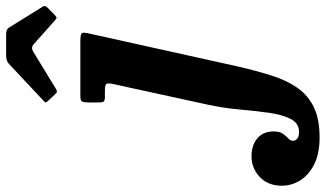

<svg xmlns="http://www.w3.org/2000/svg" viewBox="-462 -564 1062 626"><g transform="rotate(-90 69.0 -251.0)"><path d="M272.5 -490.5 165 -5.5Q151.5 53 136.2 101.8Q121 150.5 96.8 186Q72.5 221.5 33.5 240.8Q-5.5 260 -66.5 260Q-118.5 260 -153.5 242.5Q-188.5 225 -206 197Q-223.5 169 -223.5 137Q-223.5 91.5 -194.8 64.8Q-166 38 -128 38Q-91.5 38 -69 57Q-46.5 76 -46.5 110Q-46.5 130 -54.2 140.8Q-62 151.5 -69.5 158Q-77 164.5 -77 173Q-77 180 -70.8 186.5Q-64.5 193 -48 193Q-19.5 193 -5.5 165.2Q8.5 137.5 14.5 93Q20.5 48.5 25.2 -3.2Q30 -55 40.5 -103.5L108 -413Q111.5 -430 108.5 -435Q105.5 -440 86.5 -440H65.5Q53 -440 50.2 -445Q47.5 -450 48 -463V-496Q48.5 -511 51.8 -515.5Q55 -520 69 -520H247Q271.5 -520 274.2 -514.5Q277 -509 272.5 -490.5ZM74.5 -602.5 52.5 -626Q47.5 -631.5 48.2 -633.8Q49 -636 55.5 -642L174.5 -753.5Q183.5 -762 202.5 -762H270Q286 -762 291.5 -753.5L361 -641.5Q365 -635 357.5 -627.5L332.5 -603Q325.5 -597 323.5 -597.5Q321.5 -598 316 -602.5L237.5 -672.5Q226.5 -682 212.5 -673L92 -599.5Q85 -595.5 81.8 -596.8Q78.5 -598 74.5 -602.5Z"/></g></svg>

Font: Besley* Narrow
Style: Bold Italic
Weight: 700
Width: 4
Italic angle: -13°
Designer: Owen Earl
Foundry: indestructible type*
Version: Version 3.000; ttfautohint (v1.8.3)